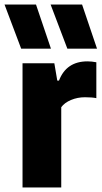

<svg xmlns="http://www.w3.org/2000/svg" viewBox="-56 -828 450 848"><path d="M43.5 -548.5H184L197 -472H204.5Q237 -557 330.5 -557Q348.5 -557 369.5 -553V-394.5Q351 -398.5 319 -398.5Q286.5 -398.5 257.8 -386.5Q229 -374.5 214.5 -354.5V0H43.5ZM37.5 -613 -36 -808H103L169 -613ZM241.5 -613 167.5 -808H306.5L372.5 -613Z"/></svg>

Font: Encode Sans Condensed ExtraBold
Style: Regular
Weight: 800
Width: 3
Designer: Multiple Designers
Foundry: Impallari Type
Version: Version 2.000